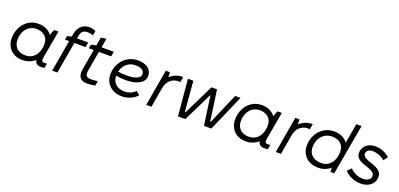

<svg xmlns="http://www.w3.org/2000/svg" viewBox="12 -1643 5351 2574"><g transform="rotate(20 2687.0 -355.5)"><path d="M467 -115 491 -113 518 -423Q519 -428 523 -443Q533 -480 553 -520H614L544 -127Q538 -91 545 -76Q552 -61 576 -61Q599 -61 616 -65L605 1Q578 5 549 5Q500 5 479 -26.5Q458 -58 467 -115ZM564 -301Q564 -204 524.5 -135Q485 -66 422.5 -31Q360 4 290 4Q219 4 166 -25Q113 -54 84 -106.5Q55 -159 55 -227Q55 -303 87.5 -372Q120 -441 182.5 -484.5Q245 -528 330 -528Q400 -528 453 -499Q506 -470 535 -418Q564 -366 564 -301ZM135 -233Q135 -182 155.5 -145Q176 -108 214.5 -88.5Q253 -69 305 -69Q368 -69 411 -101.5Q454 -134 474.5 -185.5Q495 -237 495 -292Q495 -356 467 -392Q439 -428 401.5 -441Q364 -454 331 -454Q268 -454 223.5 -422.5Q179 -391 157 -340Q135 -289 135 -233Z M821 -520H1039L1027 -450H733L742 -502Q763 -510 783.5 -515Q804 -520 821 -520ZM985 -718Q1011 -718 1036.5 -712.5Q1062 -707 1077 -697L1065 -630Q1048 -638 1028.5 -642.5Q1009 -647 986 -647Q943 -647 918.5 -626.5Q894 -606 886 -558L877 -505L875 -496L788 0H714L812 -561Q825 -634 871.5 -676Q918 -718 985 -718Z M1092 -159 1176 -640 1252 -650 1168 -172Q1158 -116 1175 -92Q1192 -68 1235 -68Q1255 -68 1287.5 -70.5Q1320 -73 1337 -76L1326 -10Q1306 -5 1272.5 -1Q1239 3 1212 3Q1142 3 1110 -36Q1078 -75 1092 -159ZM1169 -520H1404L1392 -450H1073L1083 -504Q1104 -511 1127.5 -515.5Q1151 -520 1169 -520Z M1464 -220Q1464 -305 1502 -374.5Q1540 -444 1605 -483.5Q1670 -523 1748 -523Q1810 -523 1855 -505Q1900 -487 1924 -453Q1948 -419 1948 -372Q1948 -298 1873 -257.5Q1798 -217 1689 -217Q1606 -217 1503 -235L1514 -294Q1603 -280 1675 -280Q1763 -280 1815.5 -302.5Q1868 -325 1868 -366Q1868 -392 1854.5 -411Q1841 -430 1812 -440Q1783 -450 1739 -450Q1683 -450 1638 -421.5Q1593 -393 1568 -342.5Q1543 -292 1543 -231Q1543 -159 1590 -113.5Q1637 -68 1717 -68Q1763 -68 1805 -85.5Q1847 -103 1872 -132L1924 -88Q1883 -43 1826 -19Q1769 5 1706 5Q1634 5 1579 -24.5Q1524 -54 1494 -105Q1464 -156 1464 -220Z M2146 -520H2204Q2207 -501 2207.5 -474.5Q2208 -448 2205 -427L2191 -433Q2229 -474 2279 -497Q2329 -520 2386 -520H2394L2381 -442Q2371 -445 2358 -445Q2287 -445 2239 -401.5Q2191 -358 2178 -279L2130 0H2056Z M2462 -520H2539L2575 -86H2585L2797 -520H2877L2938 -84H2948L3135 -520H3212L2985 0H2880L2821 -414H2817L2614 0H2509Z M3654 -115 3678 -113 3705 -423Q3706 -428 3710 -443Q3720 -480 3740 -520H3801L3731 -127Q3725 -91 3732 -76Q3739 -61 3763 -61Q3786 -61 3803 -65L3792 1Q3765 5 3736 5Q3687 5 3666 -26.5Q3645 -58 3654 -115ZM3751 -301Q3751 -204 3711.5 -135Q3672 -66 3609.5 -31Q3547 4 3477 4Q3406 4 3353 -25Q3300 -54 3271 -106.5Q3242 -159 3242 -227Q3242 -303 3274.5 -372Q3307 -441 3369.5 -484.5Q3432 -528 3517 -528Q3587 -528 3640 -499Q3693 -470 3722 -418Q3751 -366 3751 -301ZM3322 -233Q3322 -182 3342.5 -145Q3363 -108 3401.5 -88.5Q3440 -69 3492 -69Q3555 -69 3598 -101.5Q3641 -134 3661.5 -185.5Q3682 -237 3682 -292Q3682 -356 3654 -392Q3626 -428 3588.5 -441Q3551 -454 3518 -454Q3455 -454 3410.5 -422.5Q3366 -391 3344 -340Q3322 -289 3322 -233Z M3994 -520H4052Q4055 -501 4055.5 -474.5Q4056 -448 4053 -427L4039 -433Q4077 -474 4127 -497Q4177 -520 4234 -520H4242L4229 -442Q4219 -445 4206 -445Q4135 -445 4087 -401.5Q4039 -358 4026 -279L3978 0H3904Z M4687 -124 4752 -392H4734L4792 -720H4866L4738 0H4685Q4682 -20 4682 -59.5Q4682 -99 4687 -124ZM4784 -301Q4784 -204 4744.5 -135Q4705 -66 4642.5 -31Q4580 4 4510 4Q4436 4 4380.5 -25Q4325 -54 4295 -106.5Q4265 -159 4265 -227Q4265 -303 4299 -372Q4333 -441 4398 -484.5Q4463 -528 4550 -528Q4620 -528 4673 -499Q4726 -470 4755 -418Q4784 -366 4784 -301ZM4345 -233Q4345 -182 4367 -145Q4389 -108 4429.5 -88.5Q4470 -69 4525 -69Q4588 -69 4631 -101.5Q4674 -134 4694.5 -185.5Q4715 -237 4715 -292Q4715 -356 4687 -392Q4659 -428 4621.5 -441Q4584 -454 4551 -454Q4484 -454 4437.5 -422.5Q4391 -391 4368 -340.5Q4345 -290 4345 -233Z M4885 -90 4938 -142Q4978 -102 5024.5 -82Q5071 -62 5126 -62Q5173 -62 5203 -83Q5233 -104 5233 -142Q5233 -161 5222.5 -175.5Q5212 -190 5193 -201Q5169 -216 5111 -235Q5062 -251 5030.5 -266Q4999 -281 4977.5 -306.5Q4956 -332 4956 -370Q4956 -417 4979.5 -453.5Q5003 -490 5044.5 -509.5Q5086 -529 5137 -529Q5192 -529 5248.5 -506.5Q5305 -484 5341 -447L5294 -389Q5262 -420 5215 -438Q5168 -456 5124 -456Q5084 -456 5059 -437.5Q5034 -419 5034 -387Q5034 -367 5049.5 -351Q5065 -335 5101 -319Q5124 -311 5147 -302Q5198 -285 5232 -269Q5266 -253 5289 -225.5Q5312 -198 5312 -157Q5312 -106 5286 -68.5Q5260 -31 5215.5 -11Q5171 9 5116 9Q5049 9 4985.5 -18Q4922 -45 4885 -90Z"/></g></svg>

Font: Fixel Italic Variable Display Thin
Style: Italic
Weight: 100
Italic angle: -10°
Designer: AlfaBravo + MacPaw
Foundry: Kyrylo Tkachov, Marchela Mozhyna, Serhii Makarenko, Maria Weinstein, Zakhar Kryvoshyya
Version: Version 1.210;Glyphs 3.2 (3217)